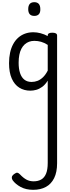

<svg xmlns="http://www.w3.org/2000/svg" viewBox="-20 -815 638 1762"><path d="M285 927Q218 927 170 901Q122 875 96 839Q87 825 88.5 811Q90 797 110 782Q129 768 139.5 770Q150 772 163 785Q194 818 223 833.5Q252 849 289 849Q329 849 358 832.5Q387 816 402.5 779Q418 742 418 680V-75Q395 -38 367.5 -18Q340 2 312.5 9.5Q285 17 258 17Q201 17 157 -10.5Q113 -38 88 -94Q63 -150 63 -235Q63 -287 72.5 -331Q82 -375 101 -410Q120 -445 147 -469Q174 -493 209 -506Q244 -519 286 -519Q318 -519 352.5 -510Q387 -501 418 -484V-489Q418 -502 428 -508.5Q438 -515 460 -515Q482 -515 493 -508.5Q504 -502 504 -489V683Q504 765 477 819.5Q450 874 401 900.5Q352 927 285 927ZM270 -63Q299 -63 325.5 -73.5Q352 -84 375.5 -107Q399 -130 418 -167V-403Q387 -423 357 -431.5Q327 -440 295 -440Q269 -440 247 -432Q225 -424 207 -408Q189 -392 176.5 -368Q164 -344 157.5 -312Q151 -280 151 -239Q151 -184 164 -144.5Q177 -105 203.5 -84Q230 -63 270 -63ZM295 -669Q267 -669 253 -684.5Q239 -700 239 -731Q239 -763 253 -779Q267 -795 295 -795Q322 -795 336 -779Q350 -763 350 -731Q351 -700 336.5 -684.5Q322 -669 295 -669Z"/></svg>

Font: Playwrite FR Trad
Style: Regular
Weight: 400
Designer: Veronika Burian, José Scaglione
Foundry: TypeTogether
Version: Version 1.000